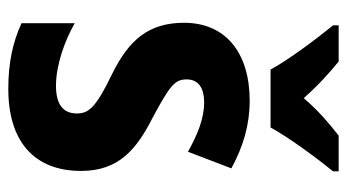

<svg xmlns="http://www.w3.org/2000/svg" viewBox="-202 -604 816 451"><g transform="rotate(90 205.5 -378.0)"><path d="M143 -606H279C302 -649 352 -716 382 -753V-766H298C270 -744 241 -720 210 -684C181 -717 150 -745 124 -766H39V-753C70 -715 121 -647 143 -606ZM381 -161C381 -249 331 -291 256 -329C180 -370 166 -381 166 -409C166 -435 184 -450 220 -450C260 -450 298 -433 336 -412L375 -514C323 -542 273 -557 216 -557C103 -557 33 -500 33 -403C33 -319 74 -273 153 -234C234 -195 246 -178 246 -151C246 -119 225 -102 181 -102C133 -102 76 -122 34 -146V-21C80 0 128 10 188 10C311 10 381 -50 381 -161Z"/></g></svg>

Font: Noto Sans Devanagari UI Condensed
Style: Bold
Weight: 700
Width: 3
Designer: Jelle Bosma - Monotype Design Team
Foundry: Monotype Imaging Inc.
Version: Version 2.004